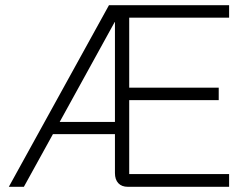

<svg xmlns="http://www.w3.org/2000/svg" viewBox="-20 -720 959 740"><path d="M400 -700H863V-652H478V-382H823V-334H478V-49H863V0H473Q449 0 436 -14Q423 -28 423 -53V-203H184L72 0H14ZM423 -250V-635H422L210 -250Z"/></svg>

Font: Bai Jamjuree Light
Style: Regular
Weight: 300
Designer: Katatrad Aksorn Co.,Ltd.
Foundry: Cadson Demak Co.,Ltd.
Version: Version 1.000; ttfautohint (v1.6)